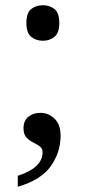

<svg xmlns="http://www.w3.org/2000/svg" viewBox="-20 -561 326 735"><path d="M48 112Q81 101 102 87.5Q123 74 133 57.5Q143 41 143 22Q143 7 132 -1Q121 -9 106.5 -16Q92 -23 81 -35Q70 -47 70 -70Q70 -99 88.5 -114Q107 -129 135 -129Q166 -129 189 -106.5Q212 -84 212 -42Q212 22 174.5 75Q137 128 48 154ZM144 -405Q118 -405 99.5 -420Q81 -435 81 -473Q81 -512 99.5 -526.5Q118 -541 144 -541Q170 -541 188.5 -526.5Q207 -512 207 -473Q207 -435 188.5 -420Q170 -405 144 -405Z"/></svg>

Font: Noto Serif Lao
Style: Regular
Weight: 400
Designer: Monotype Design Team
Foundry: Monotype Imaging Inc.
Version: Version 2.003